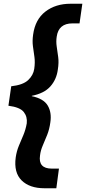

<svg xmlns="http://www.w3.org/2000/svg" viewBox="-20 -832 460 1026"><path d="M218 174Q138 174 95.5 132Q53 90 64 9Q69 -25 81 -53.5Q93 -82 105 -110.5Q117 -139 123 -173Q127 -208 107 -233.5Q87 -259 25 -267L40 -371Q103 -378 130.5 -404Q158 -430 163 -464Q168 -499 164 -527.5Q160 -556 156 -584.5Q152 -613 157 -647Q168 -728 222.5 -770Q277 -812 357 -812H420L405 -707H367Q293 -707 283 -636Q279 -610 283 -583.5Q287 -557 291 -527Q295 -497 289 -460Q282 -407 249 -370Q216 -333 150 -320V-318Q213 -305 235 -268Q257 -231 249 -178Q244 -141 232 -111Q220 -81 208.5 -54.5Q197 -28 194 -2Q183 69 257 69H295L281 174Z"/></svg>

Font: Host Grotesk
Style: Bold Italic
Weight: 700
Italic angle: -8°
Designer: Doğukan Karapınar
Foundry: Element Type
Version: Version 1.003; ttfautohint (v1.8.4.7-5d5b)